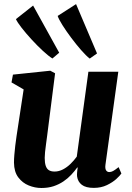

<svg xmlns="http://www.w3.org/2000/svg" viewBox="-20 -904 640 934"><path d="M181.5 10.5Q150 10.5 119.8 -1.8Q89.5 -14 69 -41Q48.5 -68 48 -113Q48 -130 49.8 -151Q51.5 -172 54.2 -195.2Q57 -218.5 60.5 -242Q64 -265.5 67.5 -288L95 -469L36 -503L43 -541L224.5 -560L248 -547.5L215 -288Q212.5 -266.5 209.5 -244.5Q206.5 -222.5 203.8 -202Q201 -181.5 199.2 -164.5Q197.5 -147.5 197.5 -136Q197.5 -112 202.5 -97.2Q207.5 -82.5 218 -76Q228.5 -69.5 245.5 -69.5Q266.5 -69.5 286.5 -80Q306.5 -90.5 323.5 -107.2Q340.5 -124 353.5 -142L410 -555H555.5L493 -103Q490.5 -84 496 -75.5Q501.5 -67 511.5 -67Q520.5 -67 530 -72Q539.5 -77 557 -91L570.5 -60Q564 -50 546 -33.5Q528 -17 500 -3.5Q472 10 436 10Q397.5 10 378 -5Q358.5 -20 355 -45.5Q354.5 -48.5 354.5 -53.5Q354.5 -58.5 355 -64.5Q355.5 -70.5 356.2 -76.8Q357 -83 358 -88.5L356 -89.5Q343 -71.5 326.5 -53.8Q310 -36 288.5 -21.5Q267 -7 240.8 1.8Q214.5 10.5 181.5 10.5ZM235 -619.5Q216.5 -631 189 -656.2Q161.5 -681.5 133.8 -711.8Q106 -742 85 -769Q64 -796 57.5 -811L141 -877L268 -647.5ZM416.5 -619Q399 -632.5 374.5 -660.5Q350 -688.5 325.8 -721Q301.5 -753.5 283.5 -782.2Q265.5 -811 260.5 -826.5L350 -884L452 -644Z"/></svg>

Font: Merriweather 36pt ExtraBold
Style: Italic
Weight: 800
Italic angle: -7.8°
Version: Version 2.101